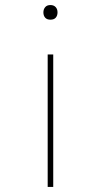

<svg xmlns="http://www.w3.org/2000/svg" viewBox="-20 -741 402 761"><path d="M169 0V-525H191V0ZM180 -663Q166 -663 159 -671Q152 -679 152 -692Q152 -704 159 -712.5Q166 -721 180 -721Q193 -721 200.5 -713Q208 -705 208 -692Q208 -679 201 -671Q194 -663 180 -663Z"/></svg>

Font: Lexend Mega Thin
Style: Regular
Weight: 250
Version: Version 1.007